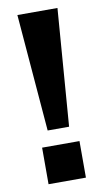

<svg xmlns="http://www.w3.org/2000/svg" viewBox="-84 -765 450 807"><g transform="rotate(-10 141.0 -361.5)"><path d="M221.5 -723 183 -223H91.5L50.5 -723ZM215.5 -156V0H56V-156Z"/></g></svg>

Font: Public Sans
Style: Bold
Weight: 700
Designer: The Public Sans project authors (U.S. Web Design System). Libre Franklin designed by Pablo Impallari and Rodrigo Fuenzal
Version: Version 1.008; ttfautohint (v1.8.1) -l 8 -r 50 -G 200 -x 14 